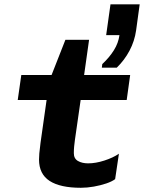

<svg xmlns="http://www.w3.org/2000/svg" viewBox="-20 -858 666 888"><path d="M354 10.5Q258.5 10.5 209.5 -21.2Q160.5 -53 160.5 -120Q160.5 -132 161.8 -148.2Q163 -164.5 167.5 -198L195.5 -395.5H62L78.5 -511H218.5L282.5 -674H392L369 -511H582L566 -395.5H353L326.5 -211Q324.5 -196.5 323 -181.5Q321.5 -166.5 321.5 -149.5Q321.5 -124.5 340.5 -113.5Q359.5 -102.5 387.5 -102.5Q422.5 -102.5 462.8 -115.5Q503 -128.5 530 -147L512.5 -29.5Q498 -18.5 471.5 -9.5Q445 -0.5 414 5Q383 10.5 354 10.5ZM451 -545 453 -561.5Q486.5 -593 507 -626Q527.5 -659 532.5 -695.5H471L491 -838H626L609.5 -717.5Q602.5 -668 579.2 -624Q556 -580 520 -545Z"/></svg>

Font: Chivo Mono Medium
Style: Italic
Weight: 500
Italic angle: -8.05°
Monospace: yes
Designer: Hector Gatti
Foundry: Omnibus-Type
Version: Version 1.008